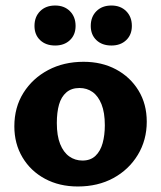

<svg xmlns="http://www.w3.org/2000/svg" viewBox="-20 -662 584 696"><path d="M262 14Q195 14 143 -14Q91 -42 61.5 -91.5Q32 -141 32 -204Q32 -273 65 -325.5Q98 -378 154.5 -408Q211 -438 283 -438Q349 -438 400.5 -410.5Q452 -383 482 -334Q512 -285 512 -221Q512 -154 479.5 -100.5Q447 -47 391 -16.5Q335 14 262 14ZM279 -80Q308 -80 326 -97Q344 -114 352 -143Q360 -172 360 -208Q360 -254 348 -284Q336 -314 315.5 -328.5Q295 -343 268 -343Q239 -343 220.5 -327Q202 -311 194 -283Q186 -255 186 -216Q186 -170 198 -140Q210 -110 231 -95Q252 -80 279 -80ZM180 -497Q146 -497 125.5 -516.5Q105 -536 105 -568Q105 -601 125.5 -621.5Q146 -642 180 -642Q213 -642 233.5 -621.5Q254 -601 254 -568Q254 -536 233.5 -516.5Q213 -497 180 -497ZM384 -497Q350 -497 329.5 -516.5Q309 -536 309 -568Q309 -601 329.5 -621.5Q350 -642 384 -642Q417 -642 437.5 -621.5Q458 -601 458 -568Q458 -536 437.5 -516.5Q417 -497 384 -497Z"/></svg>

Font: Ysabeau Infant ExtraBold
Style: Regular
Weight: 800
Designer: Christian Thalmann (Catharsis Fonts)
Version: Version 2.001;gftools[0.9.30]; featfreeze: ss01,ss02,lnum